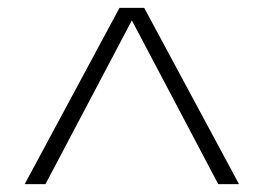

<svg xmlns="http://www.w3.org/2000/svg" viewBox="-20 -750 673 490"><path d="M43 -280 285 -730H348L590 -280H537L317 -697H316L96 -280Z"/></svg>

Font: M PLUS 1p Light
Style: Regular
Weight: 300
Version: Version 1.061